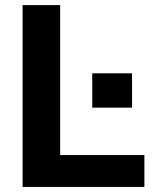

<svg xmlns="http://www.w3.org/2000/svg" viewBox="-20 -739 613 759"><path d="M550.8 0V-126H217.8V-718.8H69.3V0ZM502 -313.5V-449.2H344.7V-313.5Z"/></svg>

Font: Winston
Style: Bold
Weight: 700
Designer: Vernon Adams, Kim Jin-seong, David Berlow, Cristiano Sobral
Foundry: The Winston Project Authors
Version: Version 3.004